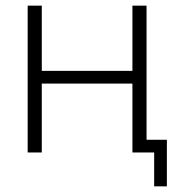

<svg xmlns="http://www.w3.org/2000/svg" viewBox="-20 -540 640 680"><path d="M499 -45H571V120H526V0H449V-244H128V0H78V-520H128V-289H449V-520H499Z"/></svg>

Font: Raleway-v4020 Light
Style: Regular
Weight: 300
Designer: Matt McInerney, Pablo Impallari, Rodrigo Fuenzalida
Foundry: Matt McInerney, Pablo Impallari, Rodrigo Fuenzalida
Version: Version 4.020;PS 004.020;hotconv 1.0.88;makeotf.lib2.5.64775